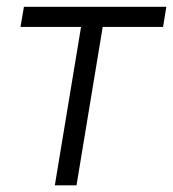

<svg xmlns="http://www.w3.org/2000/svg" viewBox="-20 -556 519 576"><path d="M144.5 0 223.1 -475.1H41.5L51.8 -535.6H479L469.2 -475.1H288.1L209.5 0Z"/></svg>

Font: Inter 20pt Light
Style: Italic
Weight: 300
Italic angle: -9.3988°
Version: Version 4.001;git-66647c0bb